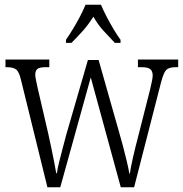

<svg xmlns="http://www.w3.org/2000/svg" viewBox="-20 -786 769 806"><path d="M68 -451Q60 -485 47.5 -494.5Q35 -504 8 -504H3V-536H187V-504H173Q147 -504 137.5 -497Q128 -490 128 -472Q128 -465 131.5 -447.5Q135 -430 138 -417L183 -223Q188 -199 195 -167Q202 -135 207.5 -105.5Q213 -76 216 -59H219Q221 -76 228 -105Q235 -134 243.5 -165Q252 -196 258 -220L349 -534H394L480 -231Q487 -207 496 -173.5Q505 -140 512.5 -108Q520 -76 523 -57H525Q529 -84 538.5 -126Q548 -168 562 -221L610 -410Q614 -428 617.5 -444Q621 -460 621 -469Q621 -487 611 -495.5Q601 -504 575 -504H559V-536H728V-504H718Q690 -504 678.5 -493Q667 -482 656 -440L543 0H487L361 -461L233 0H179ZM257 -619Q270 -638 286 -664Q302 -690 316 -717Q330 -744 339 -766H404Q413 -744 427 -717Q441 -690 456.5 -664Q472 -638 486 -619V-606H462Q436 -633 413 -658.5Q390 -684 372 -716Q352 -684 329.5 -658.5Q307 -633 280 -606H257Z"/></svg>

Font: Noto Serif Lao Condensed Light
Style: Regular
Weight: 300
Width: 3
Designer: Monotype Design Team
Foundry: Monotype Imaging Inc.
Version: Version 2.003; ttfautohint (v1.8.4.7-5d5b)